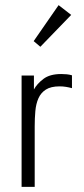

<svg xmlns="http://www.w3.org/2000/svg" viewBox="-20 -727 326 747"><path d="M218 -439Q229 -439 239.5 -438Q250 -437 260 -434V-384Q249 -387 237 -389Q225 -391 212 -391Q178 -391 158.5 -378.5Q139 -366 129.5 -344.5Q120 -323 117.5 -294.5Q115 -266 115 -235V0H64V-433H112V-379Q124 -401 149 -420Q174 -439 218 -439ZM257 -669 137 -545 111 -567 208 -707Z"/></svg>

Font: Tilda Sans Light
Style: Regular
Weight: 300
Designer: ParaType Ltd
Foundry: ParaType Ltd
Version: Version 1.009